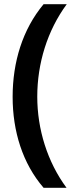

<svg xmlns="http://www.w3.org/2000/svg" viewBox="-20 -978 367 912"><path d="M40 -518C40 -355 87 -202 187 -86H296C205 -209 157 -364 157 -519C157 -677 205 -833 297 -958H187C87 -838 40 -683 40 -518Z"/></svg>

Font: Noto Sans Khmer UI SemiBold
Style: Regular
Weight: 600
Designer: Danh Hong and the Monotype Design Team
Foundry: Monotype Imaging Inc.
Version: Version 2.002